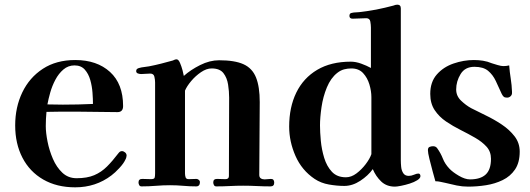

<svg xmlns="http://www.w3.org/2000/svg" viewBox="-20 -796 2269 822"><path d="M378 -351Q314 -348 249 -348Q233 -348 216.5 -348.5Q200 -349 183 -349Q187 -371 195 -399.5Q203 -428 217 -454.5Q231 -481 251.5 -498.5Q272 -516 299 -516Q327 -516 343 -498Q359 -480 366.5 -453.5Q374 -427 376 -399Q378 -371 378 -351ZM522 -130Q522 -138 515.5 -143.5Q509 -149 502 -149Q497 -149 493.5 -146.5Q490 -144 487 -140Q462 -107 438 -83Q414 -59 383.5 -46Q353 -33 308 -33Q272 -33 247 -56.5Q222 -80 206.5 -116Q191 -152 183.5 -190Q176 -228 176 -256Q176 -287 179 -317Q211 -318 243 -318Q275 -318 307 -318Q351 -318 395 -317Q439 -316 483 -316Q507 -316 507 -342Q507 -437 451 -488Q395 -539 302 -539Q221 -539 163.5 -501.5Q106 -464 75.5 -400.5Q45 -337 45 -259Q45 -181 76 -121Q107 -61 165 -27.5Q223 6 302 6Q390 6 457 -45Q472 -56 491 -76.5Q510 -97 517 -113Q519 -116 520.5 -121.5Q522 -127 522 -130Z M1154 -14Q1154 -30 1140 -30Q1133 -30 1126.5 -29Q1120 -28 1113 -28Q1103 -28 1096.5 -32.5Q1090 -37 1090 -47Q1090 -125 1091 -203Q1092 -281 1092 -359Q1092 -425 1076 -464.5Q1060 -504 1022.5 -521Q985 -538 918 -538Q878 -538 837 -517.5Q796 -497 767 -471Q766 -478 761.5 -495Q757 -512 750.5 -527Q744 -542 736 -542Q732 -542 728 -540.5Q724 -539 720 -537Q695 -530 669.5 -523.5Q644 -517 618 -512Q608 -510 597 -509Q586 -508 576 -505Q571 -504 567 -501Q563 -498 563 -492Q563 -484 570.5 -481.5Q578 -479 584 -479Q594 -479 603.5 -480Q613 -481 623 -481Q638 -481 641 -467.5Q644 -454 644 -443Q644 -382 644 -321Q644 -260 644 -199V-54Q644 -41 642 -35Q640 -29 626 -29Q616 -29 607 -29.5Q598 -30 589 -30Q573 -30 573 -15Q573 -9 576 -3.5Q579 2 586 2Q617 2 647.5 -0.5Q678 -3 708 -3Q737 -3 764.5 -0.5Q792 2 820 2Q836 2 836 -17Q836 -22 831 -26Q826 -30 821 -30Q813 -30 804.5 -29.5Q796 -29 788 -29Q777 -29 774.5 -37Q772 -45 772 -54V-408Q780 -427 798.5 -449Q817 -471 840.5 -487Q864 -503 886 -503Q921 -503 936.5 -483Q952 -463 956.5 -434Q961 -405 961 -378Q961 -294 960.5 -210Q960 -126 960 -42Q960 -29 945 -29Q936 -29 927 -29.5Q918 -30 909 -30Q893 -30 893 -15Q893 -9 896 -3.5Q899 2 906 2Q935 2 964 0.5Q993 -1 1021 -1Q1050 -1 1079.5 0.5Q1109 2 1138 2Q1154 2 1154 -14Z M1570 -380V-136Q1563 -116 1545.5 -93Q1528 -70 1506 -53.5Q1484 -37 1461 -37Q1423 -37 1401 -60.5Q1379 -84 1368 -120Q1357 -156 1353.5 -193.5Q1350 -231 1350 -259Q1350 -293 1356.5 -337.5Q1363 -382 1379.5 -422Q1396 -462 1424 -484Q1438 -495 1453 -499Q1468 -503 1484 -503Q1516 -503 1534.5 -483Q1553 -463 1561.5 -434.5Q1570 -406 1570 -380ZM1780 -42Q1780 -46 1778 -49.5Q1776 -53 1771 -53Q1764 -53 1752.5 -48Q1741 -43 1730 -43Q1714 -43 1706.5 -54.5Q1699 -66 1697.5 -81.5Q1696 -97 1696 -109V-760Q1696 -776 1681 -776Q1677 -776 1673 -775Q1669 -774 1664 -772Q1646 -767 1628 -763Q1610 -759 1591 -755Q1573 -752 1555 -749Q1537 -746 1518 -744Q1511 -743 1503 -743Q1495 -743 1487 -741Q1476 -740 1476 -728Q1476 -716 1490 -716Q1504 -716 1518.5 -717Q1533 -718 1548 -718Q1563 -718 1565.5 -703.5Q1568 -689 1568 -678V-505Q1550 -515 1526.5 -523.5Q1503 -532 1482 -532Q1397 -532 1338 -497Q1279 -462 1248.5 -399.5Q1218 -337 1218 -254Q1218 -190 1245 -128.5Q1272 -67 1327 -30Q1354 -12 1388.5 -6Q1423 0 1454 0Q1489 0 1522.5 -22Q1556 -44 1576 -72Q1589 -41 1612 -19Q1635 3 1671 3Q1679 3 1697 -0.5Q1715 -4 1734 -10Q1753 -16 1766.5 -24.5Q1780 -33 1780 -42Z M2205 -147Q2205 -184 2183 -212.5Q2161 -241 2128 -263Q2095 -285 2059.5 -302Q2024 -319 1997 -333Q1975 -345 1954 -365Q1933 -385 1933 -413Q1933 -448 1952 -479Q1971 -510 2011 -510Q2049 -510 2069.5 -493Q2090 -476 2102.5 -449.5Q2115 -423 2128 -394Q2132 -386 2136.5 -382Q2141 -378 2151 -378Q2160 -378 2166.5 -384.5Q2173 -391 2172 -401V-404Q2171 -432 2166.5 -460Q2162 -488 2160 -516Q2148 -513 2135 -513Q2126 -513 2110.5 -517.5Q2095 -522 2086 -525Q2067 -533 2048 -536Q2029 -539 2009 -539Q1965 -539 1921.5 -524Q1878 -509 1850 -477Q1822 -445 1822 -394Q1822 -353 1841 -324.5Q1860 -296 1889.5 -276Q1919 -256 1952 -239.5Q1985 -223 2014.5 -206Q2044 -189 2063 -168Q2082 -147 2082 -116Q2082 -70 2059.5 -49Q2037 -28 1992 -28Q1971 -28 1944.5 -43.5Q1918 -59 1904 -74Q1885 -94 1876 -117Q1867 -140 1852 -161Q1846 -170 1834 -170Q1826 -170 1819 -167Q1812 -164 1812 -153Q1812 -142 1818.5 -115.5Q1825 -89 1832.5 -61.5Q1840 -34 1844 -20Q1855 -20 1866 -17.5Q1877 -15 1887 -13Q1911 -7 1935 -2Q1959 3 1984 3Q2022 3 2060.5 -3Q2099 -9 2132 -25Q2165 -41 2185 -70.5Q2205 -100 2205 -147Z"/></svg>

Font: UoqMunThenKhung
Style: Regular
Weight: 400
Designer: Font-Kai, 金井和夫, 宇文滿月
Foundry: Kazuo Kanai, Moonlit Owen
Version: Version 1.197